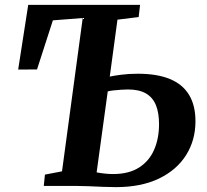

<svg xmlns="http://www.w3.org/2000/svg" viewBox="-20 -763 851 788"><path d="M455.6 5Q433.5 5 402.9 3.8Q372.2 2.5 341.9 1.2Q311.5 0 289.6 0H159.7L164.4 -46.4L234.5 -59.8L319.5 -689L197 -679.5L131.9 -477.9L54.6 -477.6L95.8 -743H554.9L549.1 -693L462.1 -682.3L430.5 -448.7Q446.4 -452.2 477.2 -456.3Q508 -460.4 546.3 -460.4Q624.6 -460.4 677 -438.8Q729.4 -417.3 755.8 -373.9Q782.2 -330.6 782.2 -265.4Q782.2 -187.4 743.6 -126.2Q705 -65.1 632.1 -30Q559.1 5 455.6 5ZM443.8 -48.7Q509 -48.7 550.8 -75.5Q592.7 -102.3 612.7 -148.7Q632.7 -195.1 632.7 -253.7Q632.7 -300.3 619.7 -331.9Q606.7 -363.5 578.7 -379.7Q550.6 -395.8 504.8 -395.8Q493.2 -395.8 477 -394.7Q460.8 -393.7 446 -392Q431.1 -390.3 422.2 -388L376.6 -55.6Q390.3 -52.8 408.2 -50.8Q426.1 -48.7 443.8 -48.7Z"/></svg>

Font: Merriweather Light
Style: Italic
Weight: 300
Italic angle: -7.8°
Designer: Eben Sorkin
Foundry: Eben Sorkin
Version: Version 2.101